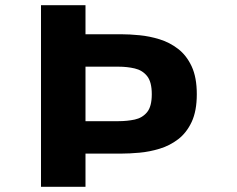

<svg xmlns="http://www.w3.org/2000/svg" viewBox="-20 -720 915 740"><path d="M138 0V-700H309.5V-588H447.5Q479 -588 517.8 -584.2Q556.5 -580.5 595.2 -568.5Q634 -556.5 666.5 -531.5Q699 -506.5 718.8 -464Q738.5 -421.5 738.5 -357Q738.5 -292.5 718.8 -250.2Q699 -208 666.5 -183.2Q634 -158.5 595.2 -146.8Q556.5 -135 517.8 -131.5Q479 -128 447.5 -128H309.5V0ZM309.5 -253H437Q470 -253 499.2 -259.2Q528.5 -265.5 546.8 -287.5Q565 -309.5 565 -357Q565 -404.5 546.8 -427Q528.5 -449.5 499.2 -456.2Q470 -463 437 -463H309.5Z"/></svg>

Font: Trispace SemiExpanded
Style: Bold
Weight: 700
Width: 6
Designer: Tyler Finck
Foundry: Etcetera Type Company
Version: Version 1.210; ttfautohint (v1.8.3)